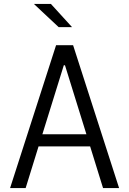

<svg xmlns="http://www.w3.org/2000/svg" viewBox="-20 -961 660 981"><path d="M588.5 0 353.5 -730H266.5L31.5 0H111L177 -213H440.5L506.5 0ZM153 -941 279.5 -822.5H348L240 -941ZM196.5 -275 306 -627.5H312L421.5 -275Z"/></svg>

Font: Monaspace Argon Light
Style: Regular
Weight: 300
Designer: Riley Cran & the Lettermatic Team
Foundry: Lettermatic
Version: Version 1.000 (Monaspace Argon)